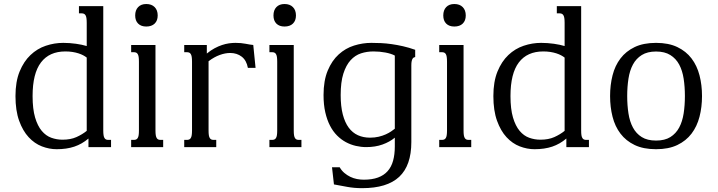

<svg xmlns="http://www.w3.org/2000/svg" viewBox="-20 -747 3644 975"><path d="M420.4 -454.6Q413.1 -460.4 402.6 -466.1Q392.1 -471.7 378.4 -476.1Q364.7 -480.5 347.9 -483.2Q331.1 -485.8 312 -485.8Q230.5 -485.8 188 -429.9Q145.5 -374 145.5 -259.3Q145.5 -193.4 158.2 -150.4Q170.9 -107.4 192.1 -82.3Q213.4 -57.1 240.7 -47.4Q268.1 -37.6 297.4 -37.6Q338.4 -37.6 367.9 -50.8Q397.5 -64 420.4 -82.5ZM504.4 -715.8V-85Q504.4 -69.8 505.9 -60.5Q507.3 -51.3 510.7 -45.9Q514.2 -40.5 518.8 -38.6Q523.4 -36.6 530.3 -36.6H543.9V0H429.2V-43.5Q396.5 -15.6 357.4 -2.4Q318.4 10.7 267.6 10.7Q230 10.7 192.6 -3.7Q155.3 -18.1 125.5 -50.3Q95.7 -82.5 77.1 -134Q58.6 -185.5 58.6 -259.3Q58.6 -332.5 79.6 -383.8Q100.6 -435.1 134.8 -467.5Q168.9 -500 212.4 -514.6Q255.9 -529.3 301.3 -529.3Q317.4 -529.3 334 -528.1Q350.6 -526.9 366.2 -524.7Q381.8 -522.5 395.8 -519.5Q409.7 -516.6 420.4 -513.2V-630.9Q420.4 -646 418.9 -655.3Q417.5 -664.6 414.1 -669.9Q410.6 -675.3 405.8 -677.2Q400.9 -679.2 394.5 -679.2H380.9V-715.8Z M646 -518.6H769.5V-85Q769.5 -69.8 771 -60.5Q772.5 -51.3 775.9 -45.9Q779.3 -40.5 783.9 -38.6Q788.6 -36.6 795.4 -36.6H808.6V0H646V-36.6H659.7Q666 -36.6 670.9 -38.6Q675.8 -40.5 679.2 -45.9Q682.6 -51.3 684.1 -60.5Q685.5 -69.8 685.5 -85V-433.6Q685.5 -448.7 684.1 -458Q682.6 -467.3 679.2 -472.7Q675.8 -478 670.9 -480Q666 -481.9 659.7 -481.9H646ZM666.5 -668.5Q666.5 -695.3 681.4 -710.9Q696.3 -726.6 722.7 -726.6Q750 -726.6 765.4 -710.9Q780.8 -695.3 780.8 -668.5Q780.8 -642.1 765.4 -627.2Q750 -612.3 722.7 -612.3Q696.3 -612.3 681.4 -627.2Q666.5 -642.1 666.5 -668.5Z M1039.1 -436V-85Q1039.1 -69.8 1040.5 -60.5Q1042 -51.3 1045.4 -45.9Q1048.8 -40.5 1053.5 -38.6Q1058.1 -36.6 1064.9 -36.6H1078.1V0H915.5V-36.6H929.2Q935.5 -36.6 940.4 -38.6Q945.3 -40.5 948.7 -45.9Q952.1 -51.3 953.6 -60.5Q955.1 -69.8 955.1 -85V-433.6Q955.1 -448.7 953.6 -458Q952.1 -467.3 948.7 -472.7Q945.3 -478 940.4 -480Q935.5 -481.9 929.2 -481.9H915.5V-518.6H1030.3V-475.1Q1049.8 -491.2 1069.3 -501.7Q1088.9 -512.2 1107.2 -518.3Q1125.5 -524.4 1142.8 -526.9Q1160.2 -529.3 1175.8 -529.3Q1204.6 -529.3 1227.5 -524.7Q1250.5 -520 1266.1 -518.6L1277.8 -402.3H1238.8Q1231.9 -440.4 1207.5 -459.2Q1183.1 -478 1148.9 -478Q1124 -478 1095.7 -467.8Q1067.4 -457.5 1039.1 -436Z M1348.1 -518.6H1471.7V-85Q1471.7 -69.8 1473.1 -60.5Q1474.6 -51.3 1478 -45.9Q1481.4 -40.5 1486.1 -38.6Q1490.7 -36.6 1497.6 -36.6H1510.7V0H1348.1V-36.6H1361.8Q1368.2 -36.6 1373 -38.6Q1377.9 -40.5 1381.3 -45.9Q1384.8 -51.3 1386.2 -60.5Q1387.7 -69.8 1387.7 -85V-433.6Q1387.7 -448.7 1386.2 -458Q1384.8 -467.3 1381.3 -472.7Q1377.9 -478 1373 -480Q1368.2 -481.9 1361.8 -481.9H1348.1ZM1368.7 -668.5Q1368.7 -695.3 1383.5 -710.9Q1398.4 -726.6 1424.8 -726.6Q1452.1 -726.6 1467.5 -710.9Q1482.9 -695.3 1482.9 -668.5Q1482.9 -642.1 1467.5 -627.2Q1452.1 -612.3 1424.8 -612.3Q1398.4 -612.3 1383.5 -627.2Q1368.7 -642.1 1368.7 -668.5Z M1876.5 -485.8Q1843.3 -485.8 1813.2 -476.1Q1783.2 -466.3 1760.3 -441.2Q1737.3 -416 1723.6 -373Q1710 -330.1 1710 -264.2Q1710 -207 1720.7 -166Q1731.4 -125 1750.7 -98.9Q1770 -72.8 1797.6 -60.3Q1825.2 -47.9 1858.9 -47.9Q1882.8 -47.9 1903.1 -52.7Q1923.3 -57.6 1939 -64.7Q1954.6 -71.8 1966.1 -79.6Q1977.5 -87.4 1984.9 -93.3V-464.8Q1976.1 -469.7 1963.9 -473.6Q1951.7 -477.5 1937.5 -480.2Q1923.3 -482.9 1907.7 -484.4Q1892.1 -485.8 1876.5 -485.8ZM1865.7 -529.3Q1889.6 -529.3 1915.3 -528.1Q1940.9 -526.9 1968.8 -522.9Q1996.6 -519 2026.6 -512.2Q2056.6 -505.4 2088.4 -494.1V-457.5Q2084.5 -456.5 2081.1 -454.8Q2077.6 -453.1 2075 -448.7Q2072.3 -444.3 2070.6 -436.5Q2068.8 -428.7 2068.8 -415.5V-25.4Q2068.8 93.3 2007.3 150.9Q1945.8 208.5 1819.3 208.5Q1777.8 208.5 1742.9 201.9Q1708 195.3 1675.8 189.5L1666 102.5H1705.1Q1714.8 119.6 1728.8 131.3Q1742.7 143.1 1758.8 150.9Q1774.9 158.7 1792.5 162.1Q1810.1 165.5 1827.1 165.5Q1869.6 165.5 1899.4 154.5Q1929.2 143.6 1948.2 122.3Q1967.3 101.1 1976.1 69.3Q1984.9 37.6 1984.9 -3.4V-47.9Q1959 -26.4 1922.4 -13.2Q1885.7 0 1839.8 0Q1813.5 0 1787.1 -6.1Q1760.7 -12.2 1736.6 -25.1Q1712.4 -38.1 1691.7 -58.8Q1670.9 -79.6 1655.8 -108.9Q1640.6 -138.2 1631.8 -176.8Q1623 -215.3 1623 -264.2Q1623 -337.9 1644.3 -388.7Q1665.5 -439.5 1700 -470.7Q1734.4 -502 1777.8 -515.6Q1821.3 -529.3 1865.7 -529.3Z M2210.4 -518.6H2334V-85Q2334 -69.8 2335.4 -60.5Q2336.9 -51.3 2340.3 -45.9Q2343.8 -40.5 2348.4 -38.6Q2353 -36.6 2359.9 -36.6H2373V0H2210.4V-36.6H2224.1Q2230.5 -36.6 2235.4 -38.6Q2240.2 -40.5 2243.7 -45.9Q2247.1 -51.3 2248.5 -60.5Q2250 -69.8 2250 -85V-433.6Q2250 -448.7 2248.5 -458Q2247.1 -467.3 2243.7 -472.7Q2240.2 -478 2235.4 -480Q2230.5 -481.9 2224.1 -481.9H2210.4ZM2231 -668.5Q2231 -695.3 2245.8 -710.9Q2260.7 -726.6 2287.1 -726.6Q2314.5 -726.6 2329.8 -710.9Q2345.2 -695.3 2345.2 -668.5Q2345.2 -642.1 2329.8 -627.2Q2314.5 -612.3 2287.1 -612.3Q2260.7 -612.3 2245.8 -627.2Q2231 -642.1 2231 -668.5Z M2847.2 -454.6Q2839.8 -460.4 2829.3 -466.1Q2818.8 -471.7 2805.2 -476.1Q2791.5 -480.5 2774.7 -483.2Q2757.8 -485.8 2738.8 -485.8Q2657.2 -485.8 2614.7 -429.9Q2572.3 -374 2572.3 -259.3Q2572.3 -193.4 2585 -150.4Q2597.7 -107.4 2618.9 -82.3Q2640.1 -57.1 2667.5 -47.4Q2694.8 -37.6 2724.1 -37.6Q2765.1 -37.6 2794.7 -50.8Q2824.2 -64 2847.2 -82.5ZM2931.2 -715.8V-85Q2931.2 -69.8 2932.6 -60.5Q2934.1 -51.3 2937.5 -45.9Q2940.9 -40.5 2945.6 -38.6Q2950.2 -36.6 2957 -36.6H2970.7V0H2856V-43.5Q2823.2 -15.6 2784.2 -2.4Q2745.1 10.7 2694.3 10.7Q2656.7 10.7 2619.4 -3.7Q2582 -18.1 2552.2 -50.3Q2522.5 -82.5 2503.9 -134Q2485.4 -185.5 2485.4 -259.3Q2485.4 -332.5 2506.3 -383.8Q2527.3 -435.1 2561.5 -467.5Q2595.7 -500 2639.2 -514.6Q2682.6 -529.3 2728 -529.3Q2744.1 -529.3 2760.7 -528.1Q2777.3 -526.9 2793 -524.7Q2808.6 -522.5 2822.5 -519.5Q2836.4 -516.6 2847.2 -513.2V-630.9Q2847.2 -646 2845.7 -655.3Q2844.2 -664.6 2840.8 -669.9Q2837.4 -675.3 2832.5 -677.2Q2827.6 -679.2 2821.3 -679.2H2807.6V-715.8Z M3078.1 -259.3Q3078.1 -315.4 3090.6 -364.5Q3103 -413.6 3130.9 -450.2Q3158.7 -486.8 3203.1 -508.1Q3247.6 -529.3 3311.5 -529.3Q3375 -529.3 3419.4 -508.1Q3463.9 -486.8 3491.7 -450.2Q3519.5 -413.6 3532.2 -364.5Q3544.9 -315.4 3544.9 -259.3Q3544.9 -203.1 3532.2 -154.1Q3519.5 -105 3491.7 -68.4Q3463.9 -31.7 3419.4 -10.5Q3375 10.7 3311.5 10.7Q3247.6 10.7 3203.1 -10.5Q3158.7 -31.7 3130.9 -68.4Q3103 -105 3090.6 -154.1Q3078.1 -203.1 3078.1 -259.3ZM3165 -259.3Q3165 -212.4 3171.4 -171.1Q3177.7 -129.9 3194.1 -99.4Q3210.4 -68.8 3238.8 -51Q3267.1 -33.2 3311.5 -33.2Q3356 -33.2 3384.3 -51Q3412.6 -68.8 3429 -99.4Q3445.3 -129.9 3451.7 -171.1Q3458 -212.4 3458 -259.3Q3458 -306.2 3451.7 -347.4Q3445.3 -388.7 3429 -419.2Q3412.6 -449.7 3384 -467.5Q3355.5 -485.4 3311.5 -485.4Q3267.6 -485.4 3239 -467.5Q3210.4 -449.7 3194.1 -419.2Q3177.7 -388.7 3171.4 -347.4Q3165 -306.2 3165 -259.3Z"/></svg>

Font: Arian AMU Serif
Style: Regular
Weight: 400
Designer: Ruben Hakobyan (Tarumian)
Foundry: Ruben Hakobyan (Tarumian)
Version: Version 1.002